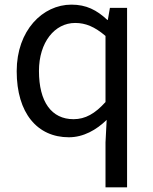

<svg xmlns="http://www.w3.org/2000/svg" viewBox="-20 -578 660 828"><path d="M440 -61 435 36V230H528V-544H454L445 -492H443C397 -535 352 -558 288 -558C164 -558 52 -447 52 -271C52 -90 141 14 277 14C340 14 396 -18 440 -61ZM297 -64C202 -64 148 -139 148 -272C148 -396 216 -479 304 -479C349 -479 388 -463 435 -423V-138C390 -88 348 -64 297 -64Z"/></svg>

Font: Bithumb Trading Sans
Style: Regular
Weight: 400
Designer: HamHyungwon
Foundry: Bithumb
Version: Version 1.300;FEAKit 1.0